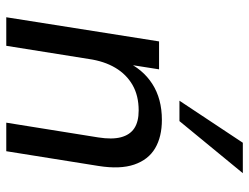

<svg xmlns="http://www.w3.org/2000/svg" viewBox="-111 -683 794 612"><g transform="rotate(90 286.0 -377.0)"><path d="M35 0 112 -487H201L184 -379H175Q200 -435 247.5 -465.5Q295 -496 362 -496Q416 -496 452.5 -474.5Q489 -453 504.5 -408Q520 -363 509 -294L462 0H371L418 -293Q425 -337 417.5 -365.5Q410 -394 389 -408Q368 -422 332 -422Q285 -422 251 -402.5Q217 -383 196 -347.5Q175 -312 168 -263L126 0ZM301 -552 435 -754H532L366 -552Z"/></g></svg>

Font: Nunito Sans 12pt ExtraLight 12pt Medium
Style: Italic
Weight: 500
Italic angle: -9°
Version: Version 3.101;gftools[0.9.27]